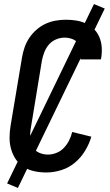

<svg xmlns="http://www.w3.org/2000/svg" viewBox="-20 -840 540 944"><path d="M208 8Q178 8 149.5 2Q121 -4 97.5 -18.5Q74 -33 58.5 -55.5Q43 -78 35 -105.5Q27 -133 27 -162.5Q27 -192 32 -222L88 -556Q92 -581 100.5 -606Q109 -631 123.5 -653Q138 -675 159 -693.5Q180 -712 204 -723Q228 -734 253.5 -738.5Q279 -743 304 -743Q330 -743 355 -739Q380 -735 402.5 -724.5Q425 -714 442 -697Q459 -680 468.5 -657.5Q478 -635 480 -609.5Q482 -584 478 -558L476 -548H376L377 -554Q381 -574 378 -593Q375 -612 364 -627Q353 -642 334.5 -648.5Q316 -655 297 -655Q276 -655 255 -646Q234 -637 220 -620.5Q206 -604 198 -583.5Q190 -563 186 -542L131 -207Q127 -184 128.5 -160.5Q130 -137 140.5 -118Q151 -99 171.5 -89.5Q192 -80 216 -80Q237 -80 258 -88.5Q279 -97 294.5 -113.5Q310 -130 320 -150Q330 -170 335 -191L429 -168Q419 -133 398.5 -99Q378 -65 348 -40Q318 -15 281 -3.5Q244 8 208 8ZM68 84 15 62 442 -820 495 -798Z"/></svg>

Font: Iosevka Semibold
Style: Italic
Weight: 600
Italic angle: -9°
Monospace: yes
Designer: Belleve Invis
Foundry: Belleve Invis
Version: Version 32.5.0; ttfautohint (v1.8.4)